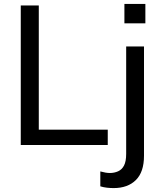

<svg xmlns="http://www.w3.org/2000/svg" viewBox="-20 -740 831 980"><path d="M86 0V-712H178V-78H530V0ZM492 135Q507 139 518.5 141Q530 143 541 143Q563 143 582.5 134.5Q602 126 613 105Q624 84 624 45V-503H715V55Q715 138 673.5 179Q632 220 560 220Q543 220 525.5 218Q508 216 492 211ZM615 -720H722V-621H615Z"/></svg>

Font: Muli Medium
Style: Regular
Weight: 500
Designer: Vernon Adams
Foundry: Vernon Adams
Version: Version 2.100; ttfautohint (v1.8.1.43-b0c9)